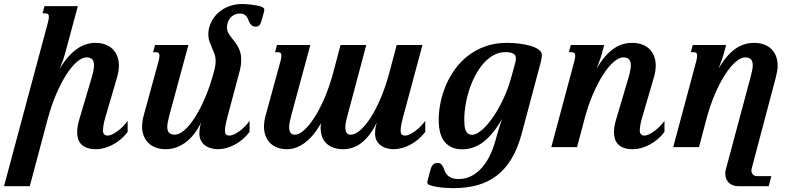

<svg xmlns="http://www.w3.org/2000/svg" viewBox="-95 -747 4071 975"><path d="M441.9 -157.2Q432.6 -126.5 430.2 -109.6Q427.7 -92.8 427.7 -85.9Q427.7 -71.3 434.1 -64.9Q440.4 -58.6 450.7 -58.6Q461.9 -58.6 475.6 -65.2Q489.3 -71.8 503.4 -82.3Q517.6 -92.8 530.5 -106.2Q543.5 -119.6 553.2 -133.3V-77.1Q537.1 -55.7 517.6 -39.3Q498 -22.9 477.1 -12Q456.1 -1 434.6 4.9Q413.1 10.7 393.1 10.7Q365.7 10.7 347.2 3.9Q328.6 -2.9 317.4 -14.6Q306.2 -26.4 301.5 -42Q296.9 -57.6 296.9 -75.7Q296.9 -91.8 300 -109.1Q303.2 -126.5 308.6 -143.6L370.6 -353Q382.3 -392.6 382.3 -415.5Q382.3 -437 372.6 -446.3Q362.8 -455.6 344.2 -455.6Q322.3 -455.6 295.7 -432.9Q269 -410.2 242.2 -368.7Q215.3 -327.1 190.4 -269Q165.5 -210.9 146.5 -140.1L56.2 198.7H-74.7L147.9 -630.9Q153.3 -651.4 153.3 -661.1Q153.3 -671.9 148.4 -675.5Q143.6 -679.2 134.8 -679.2H121.1L130.9 -715.8H300.3L234.9 -473.1Q232.4 -463.4 225.8 -444.1Q219.2 -424.8 208.5 -398.4Q230.5 -434.6 252.9 -459.7Q275.4 -484.9 298.1 -500.2Q320.8 -515.6 343.5 -522.5Q366.2 -529.3 389.2 -529.3Q417 -529.3 439.2 -521.2Q461.4 -513.2 476.8 -498Q492.2 -482.9 500.5 -461.7Q508.8 -440.4 508.8 -414.1Q508.8 -387.2 500 -356Z M1125 -678.2Q1106 -678.2 1093 -671.1Q1080.1 -664.1 1072.3 -653.6Q1064.5 -643.1 1061 -630.6Q1057.6 -618.2 1057.6 -607.4Q1057.6 -593.8 1063 -582.8Q1068.4 -571.8 1076.4 -561Q1084.5 -550.3 1093.8 -539.1Q1103 -527.8 1111.1 -514.2Q1119.1 -500.5 1124.5 -483.2Q1129.9 -465.8 1129.9 -442.9Q1129.9 -430.2 1127.9 -415Q1126 -399.9 1121.1 -382.3L1061 -157.2Q1047.4 -106.9 1047.4 -84.5Q1047.4 -69.8 1053 -64.2Q1058.6 -58.6 1069.8 -58.6Q1081.1 -58.6 1094.7 -65.2Q1108.4 -71.8 1122.6 -82.3Q1136.7 -92.8 1149.7 -106.2Q1162.6 -119.6 1172.4 -133.3V-77.1Q1156.2 -55.7 1136.7 -39.3Q1117.2 -22.9 1096.2 -12Q1075.2 -1 1053.7 4.9Q1032.2 10.7 1012.2 10.7Q994.6 10.7 977.5 6.1Q960.4 1.5 947 -8.3Q933.6 -18.1 925.5 -33.2Q917.5 -48.3 917.5 -68.8Q917.5 -79.1 918.9 -92.5Q920.4 -106 926.8 -126.5Q909.2 -88.9 887.7 -63Q866.2 -37.1 842.5 -20.5Q818.8 -3.9 794.4 3.4Q770 10.7 747.6 10.7Q719.7 10.7 697.3 2.7Q674.8 -5.4 659.2 -20.5Q643.6 -35.6 635 -56.9Q626.5 -78.1 626.5 -104.5Q626.5 -130.9 635.3 -162.6L709.5 -433.6Q714.8 -454.1 714.8 -463.9Q714.8 -474.6 710 -478.3Q705.1 -481.9 696.3 -481.9H682.6L692.4 -518.6H861.8L766.1 -165.5Q760.7 -145.5 757.6 -129.9Q754.4 -114.3 754.4 -103Q754.4 -81.5 764.2 -72.3Q773.9 -63 792.5 -63Q814.5 -63 840.8 -85.4Q867.2 -107.9 893.8 -149.2Q920.4 -190.4 945.6 -248.5Q970.7 -306.6 990.2 -378.4Q996.1 -399.9 998 -412.6Q1000 -425.3 1000 -435.1Q1000 -457 994.1 -473.4Q988.3 -489.7 981.4 -504.9Q974.6 -520 968.8 -536.1Q962.9 -552.2 962.9 -573.2Q962.9 -602.1 975.1 -629.6Q987.3 -657.2 1009.5 -678.7Q1031.7 -700.2 1063.7 -713.4Q1095.7 -726.6 1135.3 -726.6Q1141.1 -726.6 1151.6 -726.1Q1162.1 -725.6 1174.6 -724.1Q1187 -722.7 1200 -720.7Q1212.9 -718.8 1223.4 -715.8Q1233.9 -712.9 1240.5 -708.7Q1247.1 -704.6 1247.1 -699.7Q1247.1 -697.3 1246.8 -693.4Q1246.6 -689.5 1245.6 -687L1234.4 -645.5Q1229.5 -628.4 1223.6 -620.1Q1217.8 -611.8 1203.1 -611.8Q1191.9 -611.8 1185.3 -616.7Q1178.7 -621.6 1174.3 -628.9Q1169.9 -636.2 1166.5 -645Q1163.1 -653.8 1158.2 -661.1Q1153.3 -668.5 1145.5 -673.3Q1137.7 -678.2 1125 -678.2Z M1311.5 -518.6H1481L1385.3 -165.5Q1379.9 -145.5 1376.7 -129.9Q1373.5 -114.3 1373.5 -103Q1373.5 -81.5 1380.6 -72.3Q1387.7 -63 1402.8 -63Q1423.3 -63 1449 -85.7Q1474.6 -108.4 1501.5 -149.9Q1528.3 -191.4 1553.2 -249.5Q1578.1 -307.6 1597.2 -378.4L1634.3 -518.6H1765.1L1670.9 -165.5Q1665.5 -145.5 1662.1 -130.1Q1658.7 -114.7 1658.7 -103Q1658.7 -81.5 1665.3 -72.3Q1671.9 -63 1686 -63Q1708 -63 1734.4 -85.7Q1760.7 -108.4 1787.4 -149.9Q1814 -191.4 1838.6 -249.5Q1863.3 -307.6 1882.3 -378.4L1919.4 -518.6H2050.3L1953.1 -157.2Q1939.5 -106.9 1939.5 -84.5Q1939.5 -69.8 1945.1 -64.2Q1950.7 -58.6 1961.9 -58.6Q1973.1 -58.6 1986.8 -65.2Q2000.5 -71.8 2014.6 -82.3Q2028.8 -92.8 2041.7 -106.2Q2054.7 -119.6 2064.5 -133.3V-77.1Q2048.3 -55.7 2028.8 -39.3Q2009.3 -22.9 1988.3 -12Q1967.3 -1 1945.8 4.9Q1924.3 10.7 1904.3 10.7Q1886.7 10.7 1869.6 6.1Q1852.5 1.5 1839.1 -8.3Q1825.7 -18.1 1817.6 -33.2Q1809.6 -48.3 1809.6 -68.8Q1809.6 -79.1 1811 -92.5Q1812.5 -106 1818.8 -126.5Q1801.3 -88.9 1781.2 -63Q1761.2 -37.1 1739.3 -20.5Q1717.3 -3.9 1694.3 3.4Q1671.4 10.7 1648.9 10.7Q1595.2 10.7 1564.2 -17.1Q1533.2 -44.9 1533.2 -99.6Q1533.2 -109.9 1534.7 -121.1Q1515.1 -85.9 1493.7 -60.8Q1472.2 -35.6 1450 -19.8Q1427.7 -3.9 1406 3.4Q1384.3 10.7 1363.8 10.7Q1335.9 10.7 1314 2.7Q1292 -5.4 1276.9 -20.5Q1261.7 -35.6 1253.7 -56.9Q1245.6 -78.1 1245.6 -104.5Q1245.6 -130.9 1254.4 -162.6L1328.6 -433.6Q1334 -454.1 1334 -463.9Q1334 -474.6 1329.1 -478.3Q1324.2 -481.9 1315.4 -481.9H1301.8Z M2303.7 -62.5Q2321.3 -62.5 2347.7 -83.3Q2374 -104 2402.3 -143.1Q2430.7 -182.1 2457.8 -237.8Q2484.9 -293.5 2503.9 -363.8L2521.5 -428.2Q2524.9 -439.9 2524.9 -449.7Q2524.9 -467.3 2511.2 -474.9Q2497.6 -482.4 2472.7 -482.4Q2439.9 -482.4 2411.6 -466.8Q2383.3 -451.2 2360.1 -424.8Q2336.9 -398.4 2318.6 -363.8Q2300.3 -329.1 2287.8 -291Q2275.4 -252.9 2269 -214.4Q2262.7 -175.8 2262.7 -141.1Q2262.7 -126 2263.7 -111.8Q2264.6 -97.7 2268.8 -86.7Q2272.9 -75.7 2281.2 -69.1Q2289.6 -62.5 2303.7 -62.5ZM2455.1 -143.6Q2408.7 -63.5 2359.4 -26.1Q2310.1 11.2 2252.4 11.2Q2195.8 11.2 2164.3 -25.1Q2132.8 -61.5 2132.8 -139.6Q2132.8 -179.7 2141.6 -224.1Q2150.4 -268.6 2168.5 -311.8Q2186.5 -355 2214.6 -394.3Q2242.7 -433.6 2281.2 -463.6Q2319.8 -493.7 2369.1 -511.5Q2418.5 -529.3 2479 -529.3Q2511.2 -529.3 2543 -525.4Q2574.7 -521.5 2600.1 -513.9Q2625.5 -506.3 2641.1 -494.6Q2656.7 -482.9 2656.7 -467.8Q2656.7 -459.5 2655 -450.2Q2653.3 -440.9 2650.9 -430.7L2554.2 -67.9Q2534.2 6.3 2502.7 58.8Q2471.2 111.3 2428 144.5Q2384.8 177.7 2329.6 193.1Q2274.4 208.5 2207.5 208.5Q2189.9 208.5 2167.2 207Q2144.5 205.6 2124 202.1Q2103.5 198.7 2089.4 193.8Q2075.2 189 2075.2 181.6Q2075.2 179.2 2075.4 175.3Q2075.7 171.4 2076.7 168.9L2090.8 115.2Q2094.7 100.1 2102.8 90.3Q2110.8 80.6 2127 80.6Q2139.2 80.6 2145.3 86.7Q2151.4 92.8 2155.5 101.8Q2159.7 110.8 2163.6 121.3Q2167.5 131.8 2175.5 140.9Q2183.6 149.9 2197.5 156Q2211.4 162.1 2235.4 162.1Q2266.1 162.1 2293.9 149.2Q2321.8 136.2 2345.7 111.6Q2369.6 86.9 2388.4 51Q2407.2 15.1 2420.4 -31.2L2433.1 -76.2Q2439 -97.2 2444.3 -112.5Q2449.7 -127.9 2455.1 -143.6Z M3168 -157.2Q3158.7 -126.5 3156.2 -109.6Q3153.8 -92.8 3153.8 -85.9Q3153.8 -71.3 3160.2 -64.9Q3166.5 -58.6 3176.8 -58.6Q3188 -58.6 3201.7 -65.2Q3215.3 -71.8 3229.5 -82.3Q3243.7 -92.8 3256.6 -106.2Q3269.5 -119.6 3279.3 -133.3V-77.1Q3263.2 -55.7 3243.7 -39.3Q3224.1 -22.9 3203.1 -12Q3182.1 -1 3160.6 4.9Q3139.2 10.7 3119.1 10.7Q3091.8 10.7 3073.2 3.9Q3054.7 -2.9 3043.5 -14.6Q3032.2 -26.4 3027.6 -42Q3022.9 -57.6 3022.9 -75.7Q3022.9 -91.8 3026.1 -109.1Q3029.3 -126.5 3034.7 -143.6L3096.7 -353Q3108.4 -392.6 3108.4 -415.5Q3108.4 -437 3098.6 -446.3Q3088.9 -455.6 3070.3 -455.6Q3048.3 -455.6 3021.7 -432.9Q2995.1 -410.2 2968.3 -368.7Q2941.4 -327.1 2916.3 -269Q2891.1 -210.9 2872.6 -140.1L2835.4 0H2704.6L2820.8 -433.6Q2826.2 -454.1 2826.2 -463.9Q2826.2 -474.6 2821.3 -478.3Q2816.4 -481.9 2807.6 -481.9H2793.9L2803.7 -518.6H2973.1L2960.9 -473.1Q2958.5 -463.4 2951.9 -444.1Q2945.3 -424.8 2934.6 -398.4Q2957 -436.5 2979.5 -461.9Q3002 -487.3 3024.7 -502.2Q3047.4 -517.1 3069.8 -523.2Q3092.3 -529.3 3115.2 -529.3Q3143.1 -529.3 3165.3 -521.2Q3187.5 -513.2 3202.9 -498Q3218.3 -482.9 3226.6 -461.7Q3234.9 -440.4 3234.9 -414.1Q3234.9 -387.2 3226.1 -356Z M3722.2 108.9Q3720.7 113.3 3720.7 118.7Q3720.7 128.9 3727.5 138.2Q3734.4 147.5 3752.4 147.5H3821.8L3808.6 198.7H3655.8Q3638.7 198.7 3625.7 193.4Q3612.8 188 3604.5 179.2Q3596.2 170.4 3592 158.7Q3587.9 147 3587.9 134.3Q3587.9 124 3590.8 113.8L3715.8 -353Q3721.2 -373 3724.4 -388.4Q3727.5 -403.8 3727.5 -415.5Q3727.5 -437 3717.8 -446.3Q3708 -455.6 3689.5 -455.6Q3667.5 -455.6 3640.9 -432.9Q3614.3 -410.2 3587.4 -368.7Q3560.5 -327.1 3535.4 -269Q3510.3 -210.9 3491.7 -140.1L3454.6 0H3323.7L3439.9 -433.6Q3445.3 -454.1 3445.3 -463.9Q3445.3 -474.6 3440.4 -478.3Q3435.5 -481.9 3426.8 -481.9H3413.1L3422.9 -518.6H3592.3L3580.1 -473.1Q3577.6 -463.4 3571 -444.1Q3564.5 -424.8 3553.7 -398.4Q3576.2 -436.5 3598.6 -461.9Q3621.1 -487.3 3643.8 -502.2Q3666.5 -517.1 3689 -523.2Q3711.4 -529.3 3734.4 -529.3Q3762.2 -529.3 3784.4 -521.2Q3806.6 -513.2 3822 -498Q3837.4 -482.9 3845.7 -461.7Q3854 -440.4 3854 -414.1Q3854 -400.9 3851.6 -386.2Q3849.1 -371.6 3845.2 -356Z"/></svg>

Font: Arian AMU Serif
Style: Bold Italic
Weight: 700
Italic angle: -15°
Designer: Ruben Hakobyan (Tarumian)
Foundry: Ruben Hakobyan (Tarumian)
Version: Version 1.002